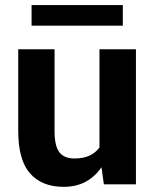

<svg xmlns="http://www.w3.org/2000/svg" viewBox="-20 -721 604 751"><path d="M377 -66.9Q351.1 -29.3 314.5 -9.8Q277.8 9.8 229 9.8Q144 9.8 97.7 -42.5Q51.3 -94.7 51.3 -209.5V-528.3H193.4V-208.5Q193.4 -149.4 212.4 -125.2Q231.4 -101.1 270.5 -101.1Q305.2 -101.1 329.1 -111.8Q353 -122.6 369.1 -144V-528.3H511.7V0H386.2ZM460.4 -620.6H103.5V-701.2H460.4Z"/></svg>

Font: Roboto Web
Style: Bold
Weight: 700
Designer: Google
Version: Version 1.200310; 2013